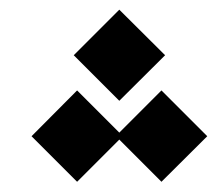

<svg xmlns="http://www.w3.org/2000/svg" viewBox="-20 -442 440 389"><path d="M129.4 -330.1 221.7 -422.4 314.5 -330.1 221.7 -237.8ZM43.9 -166 136.2 -258.8 221.7 -173.3 307.1 -258.8 399.9 -166 307.1 -73.7 221.7 -159.2 136.2 -73.7Z"/></svg>

Font: Estedad-FD ExtraBold
Style: Regular
Weight: 800
Designer: Amin Abedi
Version: Version 7.3